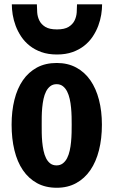

<svg xmlns="http://www.w3.org/2000/svg" viewBox="-20 -864 530 897"><path d="M245.1 13.2Q192.4 13.2 152.8 -8.5Q113.3 -30.3 86.9 -69.1Q60.5 -107.9 47.4 -162.1Q34.2 -216.3 34.2 -281.7Q34.2 -344.7 47.4 -397.7Q60.5 -450.7 86.9 -489Q113.3 -527.3 152.8 -548.6Q192.4 -569.8 245.1 -569.8Q296.4 -569.8 335.9 -548.6Q375.5 -527.3 402.1 -489Q428.7 -450.7 442.4 -397.7Q456.1 -344.7 456.1 -281.7Q456.1 -216.3 442.4 -162.1Q428.7 -107.9 402.1 -69.1Q375.5 -30.3 335.9 -8.5Q296.4 13.2 245.1 13.2ZM244.1 -91.3Q261.2 -91.3 273.4 -100.6Q285.6 -109.9 293.5 -125.2Q301.3 -140.6 305.7 -160.4Q310.1 -180.2 312 -201.4Q314 -222.7 314.5 -243.4Q314.9 -264.2 314.9 -281.7Q314.9 -298.8 314.5 -319.3Q314 -339.8 312 -360.8Q310.1 -381.8 305.7 -401.6Q301.3 -421.4 293.5 -436.8Q285.6 -452.1 273.7 -461.4Q261.7 -470.7 244.6 -470.7Q227.1 -470.7 215.1 -461.4Q203.1 -452.1 195.3 -436.8Q187.5 -421.4 183.3 -401.6Q179.2 -381.8 177.2 -360.8Q175.3 -339.8 175 -319.3Q174.8 -298.8 174.8 -281.7Q174.8 -264.2 175 -243.4Q175.3 -222.7 177.2 -201.4Q179.2 -180.2 183.3 -160.4Q187.5 -140.6 195.1 -125.2Q202.6 -109.9 214.6 -100.6Q226.6 -91.3 244.1 -91.3ZM152.3 -843.8Q152.3 -826.2 153.8 -805.7Q155.3 -785.2 164.1 -767.6Q172.9 -750 191.9 -738.3Q210.9 -726.6 246.1 -726.6Q281.2 -726.6 300.3 -738.3Q319.3 -750 328.1 -767.6Q336.9 -785.2 338.4 -805.7Q339.8 -826.2 339.8 -843.8H457Q457 -821.3 452.9 -795.4Q448.7 -769.5 439 -743.4Q429.2 -717.3 413.1 -693.1Q397 -668.9 373.5 -650.4Q350.1 -631.8 318.6 -620.6Q287.1 -609.4 246.1 -609.4Q205.1 -609.4 173.6 -620.6Q142.1 -631.8 118.7 -650.4Q95.2 -668.9 79.1 -693.1Q63 -717.3 53.2 -743.4Q43.5 -769.5 39.3 -795.4Q35.2 -821.3 35.2 -843.8Z"/></svg>

Font: Francois One
Style: Regular
Weight: 400
Designer: Vernon Adams
Foundry: vernon adams
Version: Version 1.000